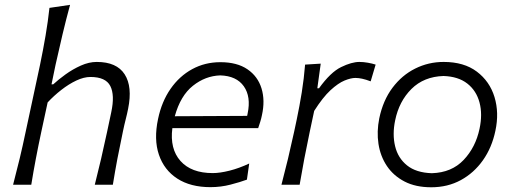

<svg xmlns="http://www.w3.org/2000/svg" viewBox="-20 -762 2122 792"><path d="M34 0Q48.5 -55.5 61 -107.2Q73.5 -159 86 -219L145 -494Q158 -556.5 168 -615.2Q178 -674 184 -729.5L269 -742Q252.5 -681.5 238 -620.5Q223.5 -559.5 209 -494L192.5 -414H199.5Q220.5 -433.5 250.2 -455Q280 -476.5 313.5 -491.5Q347 -506.5 379 -506.5Q461.5 -506.5 494.2 -455.5Q527 -404.5 508.5 -313.5Q504.5 -293 498.8 -270.8Q493 -248.5 487 -219.5Q474 -158 464.2 -106.8Q454.5 -55.5 445.5 0H371Q385 -55.5 397 -106.8Q409 -158 421.5 -217L439 -299.5Q454 -370 435 -407.2Q416 -444.5 353 -444.5Q326 -444.5 294.8 -429.8Q263.5 -415 232.8 -391Q202 -367 176.5 -339.5L150 -216.5Q137.5 -158 127.8 -106.8Q118 -55.5 109 0Z M848 10Q766 10 711.5 -25.2Q657 -60.5 635.5 -123.8Q614 -187 632 -271.5Q647 -343 683.5 -395.5Q720 -448 772.8 -476.8Q825.5 -505.5 889 -505.5Q958 -505.5 1000.8 -476.2Q1043.5 -447 1058.8 -397.2Q1074 -347.5 1060.5 -287Q1058 -274 1053.5 -259.5Q1049 -245 1045 -233.5H691Q680 -148 724.5 -98Q769 -48 857.5 -48Q887 -48 926.8 -58Q966.5 -68 1008 -87.5L998.5 -21Q971.5 -11 931.2 -0.5Q891 10 848 10ZM888.5 -451Q827 -449 775.8 -408.2Q724.5 -367.5 701 -282.5L999.5 -284Q1000.5 -289.5 1001.5 -294Q1016 -363 985.8 -406Q955.5 -449 888.5 -451Z M1141 0Q1155.5 -55.5 1167.8 -106.5Q1180 -157.5 1193.5 -219.5L1204 -269Q1215.5 -323.5 1224.8 -381Q1234 -438.5 1238.5 -495.5L1303 -499.5L1289 -398H1296Q1343.5 -464 1387 -485.2Q1430.5 -506.5 1462.5 -506.5Q1479.5 -506.5 1497.8 -503.2Q1516 -500 1529.5 -495.5L1509 -426.5Q1489 -434 1474.2 -437.2Q1459.5 -440.5 1446 -440.5Q1427.5 -440.5 1401.2 -429.8Q1375 -419 1343.2 -389.8Q1311.5 -360.5 1276 -304.5L1257.5 -217.5Q1245 -158 1235.2 -106.8Q1225.5 -55.5 1216 0Z M1759 10.5Q1694.5 10.5 1648.8 -13.2Q1603 -37 1576 -77.2Q1549 -117.5 1541.2 -168.5Q1533.5 -219.5 1544.5 -274Q1560 -348 1599 -400Q1638 -452 1692.8 -479.2Q1747.5 -506.5 1810 -506.5Q1894 -506.5 1947 -466.5Q2000 -426.5 2019.8 -361.8Q2039.5 -297 2023.5 -222.5Q2009 -153 1972 -100.8Q1935 -48.5 1880.8 -19Q1826.5 10.5 1759 10.5ZM1761.5 -47.5Q1843 -50 1892.5 -102.2Q1942 -154.5 1958 -230.5Q1971 -290.5 1958 -339.2Q1945 -388 1907.8 -417.2Q1870.5 -446.5 1809.5 -448.5Q1728.5 -446 1677.2 -395Q1626 -344 1610 -265.5Q1598 -208 1609.8 -159Q1621.5 -110 1659 -79.8Q1696.5 -49.5 1761.5 -47.5Z"/></svg>

Font: Commissioner Flair Light
Style: Italic
Weight: 300
Italic angle: -12°
Designer: Kostas Bartsokas
Foundry: Kostas Bartsokas
Version: Version 1.000; ttfautohint (v1.8.3)